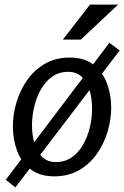

<svg xmlns="http://www.w3.org/2000/svg" viewBox="-20 -753 540 834"><path d="M216 13Q153 13 113 -17.5Q73 -48 54.5 -97.5Q36 -147 36 -204Q36 -257 52 -310Q68 -363 99 -406.5Q130 -450 176 -476.5Q222 -503 283 -503Q346 -503 385.5 -472.5Q425 -442 444 -392.5Q463 -343 463 -286Q463 -233 447 -180Q431 -127 400 -83.5Q369 -40 323 -13.5Q277 13 216 13ZM223 -49Q262 -49 291.5 -69.5Q321 -90 340.5 -124Q360 -158 370 -199Q380 -240 380 -281Q380 -323 369.5 -359.5Q359 -396 336 -418.5Q313 -441 276 -441Q237 -441 207.5 -420.5Q178 -400 158.5 -366Q139 -332 129 -291Q119 -250 119 -209Q119 -167 129.5 -130.5Q140 -94 163 -71.5Q186 -49 223 -49ZM47 61 5 28 455 -567 500 -534ZM371 -733H493L331 -581H253Z"/></svg>

Font: Rosario Light
Style: Italic
Weight: 300
Italic angle: -8.05°
Designer: Hector Gatti
Foundry: Omnibus Type
Version: Version 1.101; ttfautohint (v1.8.1.43-b0c9)